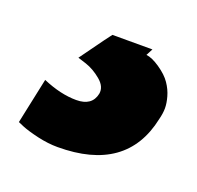

<svg xmlns="http://www.w3.org/2000/svg" viewBox="-83 -58 335 326"><g transform="rotate(20 84.5 105.5)"><path d="M194.3 106.9Q172.4 210.4 48.3 210.4Q31.2 210.4 12.2 206.1Q-6.8 201.7 -17.6 197.3L-27.8 192.9L-10.3 110.4Q22.5 124.5 50.8 124.5Q79.1 124.5 84 101.1Q86.4 87.9 73 76.7Q59.6 65.4 44.9 60.5L29.8 55.7Q70.3 -0.5 70.8 -0.5H143.1L136.7 11.7Q147 12.7 161.6 22.7Q176.3 32.7 183.6 43.5Q190.9 54.2 194.1 65.7Q197.3 77.1 197.3 86.2Q197.3 95.2 194.3 106.9Z"/></g></svg>

Font: Open Sans Hebrew Condensed Extra Bold
Style: Italic
Weight: 800
Width: 3
Italic angle: -12°
Foundry: Ascender Corporation, Yanek Iontef
Version: Version 2.001;PS 002.001;hotconv 1.0.70;makeotf.lib2.5.58329